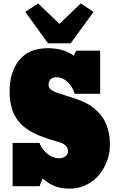

<svg xmlns="http://www.w3.org/2000/svg" viewBox="-20 -1089 689 1123"><path d="M565.9 -792.5V-540.5H416Q407.2 -578.6 377 -607.9Q346.7 -637.2 310.1 -637.2Q288.6 -637.2 276.4 -626Q264.2 -614.7 264.2 -592.3Q264.2 -577.6 276.1 -566.9Q288.1 -556.2 308.6 -548.3Q329.1 -540.5 355.7 -533Q382.3 -525.4 411.9 -515.1Q441.4 -504.9 470.9 -491.9Q500.5 -479 527.3 -457.8Q554.2 -436.5 575.2 -408.9Q596.2 -381.3 609.1 -340.1Q622.1 -298.8 623 -248Q624 -198.2 607.2 -150.9Q590.3 -103.5 560.3 -66.9Q530.3 -30.3 485.6 -8.1Q440.9 14.2 389.6 14.2Q336.9 14.2 302 0.7Q267.1 -12.7 229 -44.9L211.4 0H53.7V-252.9H210.9Q223.6 -217.3 256.3 -190.2Q289.1 -163.1 324.7 -163.1Q346.2 -163.1 362.1 -174.1Q377.9 -185.1 377.9 -205.1Q377.9 -221.7 367.2 -233.6Q356.4 -245.6 344.2 -251Q332 -256.3 314 -261.2Q285.2 -269.5 263.2 -276.6Q241.2 -283.7 216.3 -293.5Q191.4 -303.2 172.6 -313.2Q153.8 -323.2 134.3 -336.9Q114.7 -350.6 100.6 -365.7Q86.4 -380.9 73.7 -400.6Q61 -420.4 53.2 -442.9Q45.4 -465.3 40.8 -493.2Q36.1 -521 36.1 -553.2Q36.1 -669.4 93 -738.3Q149.9 -807.1 258.8 -807.1Q353 -807.1 411.1 -763.2Q413.1 -769 426.8 -792.5ZM261.2 -835.4 127.9 -1019.5 203.1 -1068.8 327.6 -949.2 452.1 -1068.8 527.3 -1019.5 393.6 -835.9Z"/></svg>

Font: Bevan
Style: Regular
Weight: 400
Foundry: vernon adams
Version: Version 1.000